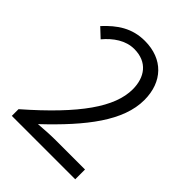

<svg xmlns="http://www.w3.org/2000/svg" viewBox="-211 -858 972 972"><g transform="rotate(45 274.5 -372.5)"><path d="M45 0H499V-70H288C251 -70 207 -67 168 -64C347 -233 463 -382 463 -531C463 -661 383 -745 253 -745C162 -745 99 -702 40 -638L89 -592C130 -641 183 -678 244 -678C338 -678 383 -614 383 -528C383 -401 280 -253 45 -48Z"/></g></svg>

Font: Noto Sans JP DemiLight
Style: Regular
Weight: 350
Designer: Ryoko NISHIZUKA 西塚涼子 (kana, bopomofo & ideographs); Paul D. Hunt (Latin, Greek & Cyrillic); Sandoll Communications 산돌커뮤니
Foundry: Adobe
Version: Version 2.004;hotconv 1.0.118;makeotfexe 2.5.65603